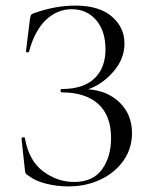

<svg xmlns="http://www.w3.org/2000/svg" viewBox="-20 -656 543 688"><path d="M453 -179Q453 -124 422.5 -80.5Q392 -37 340 -12.5Q288 12 225 12Q184 12 144.5 2Q105 -8 83 -26Q74 -31 72 -34.5Q70 -38 69 -49L57 -160Q57 -163 62.5 -164Q68 -165 69 -162Q83 -81 134 -42.5Q185 -4 246 -4Q313 -4 345.5 -49Q378 -94 378 -161Q378 -242 332 -283.5Q286 -325 201 -325Q197 -325 197 -331Q197 -337 201 -337Q279 -337 318.5 -375Q358 -413 358 -479Q358 -545 324.5 -584Q291 -623 237 -623Q185 -623 144.5 -584.5Q104 -546 84 -471Q83 -468 78 -468.5Q73 -469 73 -472L87 -586Q89 -598 91 -602Q93 -606 102 -609Q179 -636 250 -636Q335 -636 380.5 -597Q426 -558 426 -500Q426 -445 386.5 -399.5Q347 -354 296 -336Q366 -331 409.5 -288Q453 -245 453 -179Z"/></svg>

Font: Cormorant Garamond
Style: Regular
Weight: 400
Designer: Christian Thalmann (Catharsis Fonts)
Version: Version 3.000